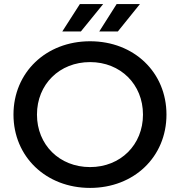

<svg xmlns="http://www.w3.org/2000/svg" viewBox="-20 -911 881 940"><path d="M421 9C636 9 795 -143 795 -350C795 -557 636 -709 421 -709C205 -709 46 -556 46 -350C46 -144 205 9 421 9ZM421 -93C271 -93 161 -202 161 -350C161 -498 271 -607 421 -607C570 -607 680 -498 680 -350C680 -202 570 -93 421 -93ZM557 -757 665 -891H551L466 -757ZM376 -757 485 -891H371L285 -757Z"/></svg>

Font: Montserrat-Alt1 SemBd
Style: Regular
Weight: 600
Designer: Differentunic
Foundry: Differentunic
Version: Version 7.222